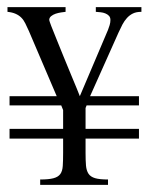

<svg xmlns="http://www.w3.org/2000/svg" viewBox="-20 -519 417 539"><path d="M220.2 -129.9V-89.8Q220.2 -68.4 221.4 -54.2Q222.7 -40 228.5 -31.2Q234.4 -22.5 247.1 -18.8Q259.8 -15.1 283.2 -15.1V0H92.8V-15.1Q116.7 -15.1 129.9 -18.6Q143.1 -22 149.2 -30.3Q155.3 -38.6 156.2 -53.2Q157.2 -67.9 157.2 -89.8V-129.9H6.8V-157.2H157.2V-210L151.9 -223.1H6.8V-249H139.2L61 -432.1Q55.7 -443.8 51 -453.4Q46.4 -462.9 39.8 -469.5Q33.2 -476.1 23.9 -480.2Q14.6 -484.4 1 -485.8V-499H164.1V-485.8Q159.2 -485.4 151.4 -484.1Q143.6 -482.9 136.2 -480.5Q128.9 -478 123.5 -473.6Q118.2 -469.2 118.2 -462.9Q118.2 -460.9 124 -445.6Q129.9 -430.2 139.2 -407.7Q148.4 -385.3 158.9 -359.1Q169.4 -333 179.2 -309.8Q189 -286.6 195.8 -269.8Q202.6 -252.9 204.1 -249L283.2 -435.1Q285.6 -441.4 287.8 -448.5Q290 -455.6 290 -462.9Q290 -470.2 285.9 -474.6Q281.7 -479 275.6 -481.4Q269.5 -483.9 262.2 -484.6Q254.9 -485.4 249 -485.8V-499H377V-485.8Q362.8 -485.8 353.3 -481.2Q343.8 -476.6 336.4 -468.5Q329.1 -460.4 323.7 -450.2Q318.4 -439.9 313 -428.2L232.9 -249H370.1V-223.1H223.1L220.2 -215.8V-157.2H370.1V-129.9Z"/></svg>

Font: Scheherazade Rohingya
Style: Regular
Weight: 400
Designer: SIL International
Foundry: SIL International
Version: Version 2.000 (build 440/429)